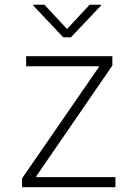

<svg xmlns="http://www.w3.org/2000/svg" viewBox="-20 -780 573 800"><path d="M71.8 0H460.9V-42H131.3V-45.9L448.2 -506.8V-545.9H88.9V-503.9H391.6V-500L71.8 -36.6ZM165 -760.3H118.7V-756.8L243.7 -624.5H275.4L400.9 -756.8V-760.3H353.5L259.3 -659.2Z"/></svg>

Font: Raveo ExtraLight
Style: Regular
Weight: 200
Designer: Jakub Foglar, Rasmus Andersson (Inter)
Foundry: Jakubfoglar.com
Version: Version 1.100;Glyphs 3.2.3 (3260)